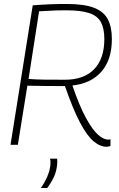

<svg xmlns="http://www.w3.org/2000/svg" viewBox="-20 -730 602 968"><path d="M33 0 145 -703Q195 -707 233 -708.5Q271 -710 317 -710Q404 -710 453.5 -691Q503 -672 523.5 -633Q544 -594 544 -533Q544 -429 491.5 -369Q439 -309 345 -299Q381 -194 413.5 -135Q446 -76 473.5 -51.5Q501 -27 524 -26Q526 -26 529.5 -26.5Q533 -27 537 -28V6Q534 7 528.5 8.5Q523 10 518 10Q485 10 452 -17.5Q419 -45 383.5 -112Q348 -179 307 -297L303 -296Q249 -296 205 -296.5Q161 -297 118 -298L70 0ZM308 -328Q403 -328 454.5 -381Q506 -434 506 -533Q506 -585 489.5 -617Q473 -649 431.5 -663.5Q390 -678 315 -678Q287 -678 266.5 -677.5Q246 -677 225.5 -675.5Q205 -674 177 -673L124 -332Q161 -329 203 -328.5Q245 -328 308 -328ZM232 70H268Q270 84 268 100Q265 133 252 161.5Q239 190 218 218H186Q228 157 234 103Q236 83 232 70Z"/></svg>

Font: Georama ExtraLight
Style: Italic
Weight: 200
Italic angle: -9°
Designer: Jean-Baptiste Levee
Foundry: Production Type
Version: Version 1.000